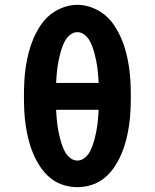

<svg xmlns="http://www.w3.org/2000/svg" viewBox="-20 -766 640 794"><path d="M300 8Q270 8 240.5 -1.5Q211 -11 187.5 -30.5Q164 -50 147 -75.5Q130 -101 118 -129Q106 -157 98.5 -186.5Q91 -216 86.5 -246Q82 -276 80.5 -306.5Q79 -337 79 -368Q79 -398 80.5 -428.5Q82 -459 86.5 -489Q91 -519 98.5 -548.5Q106 -578 118 -606Q130 -634 147 -660Q164 -686 187.5 -705Q211 -724 240.5 -735Q270 -746 300 -746Q330 -746 359.5 -735Q389 -724 412.5 -705Q436 -686 453 -660Q470 -634 482 -606Q494 -578 501.5 -548.5Q509 -519 513.5 -489Q518 -459 519.5 -428.5Q521 -398 521 -367Q521 -337 519.5 -306.5Q518 -276 513.5 -246Q509 -216 501.5 -186.5Q494 -157 482 -129Q470 -101 453 -75.5Q436 -50 412.5 -30.5Q389 -11 359.5 -1.5Q330 8 300 8ZM388 -423Q387 -438 386 -453Q385 -468 383 -483.5Q381 -499 378 -514Q375 -529 371 -544Q367 -559 362 -573Q357 -587 349 -600.5Q341 -614 328 -623.5Q315 -633 300 -633Q285 -633 272 -623.5Q259 -614 251 -600.5Q243 -587 238 -573Q233 -559 229 -544Q225 -529 222 -514Q219 -499 217 -483.5Q215 -468 214 -453Q213 -438 212 -423ZM300 -102Q315 -102 328 -111.5Q341 -121 349 -134.5Q357 -148 362 -162Q367 -176 371 -191Q375 -206 378 -221Q381 -236 383 -251.5Q385 -267 386 -282Q387 -297 388 -312H212Q213 -297 214 -282Q215 -267 217 -251.5Q219 -236 222 -221Q225 -206 229 -191Q233 -176 238 -162Q243 -148 251 -134.5Q259 -121 272 -111.5Q285 -102 300 -102Z"/></svg>

Font: Iosevka Curly XBdEx
Style: Regular
Weight: 800
Width: 7
Monospace: yes
Designer: Belleve Invis
Foundry: Belleve Invis
Version: Version 11.1.0; ttfautohint (v1.8.3)